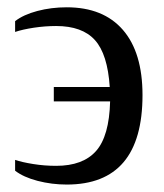

<svg xmlns="http://www.w3.org/2000/svg" viewBox="-20 -491 445 521"><path d="M161.1 9.8Q120.6 9.8 82 -0.2Q43.5 -10.3 21 -27.8V-57.1Q39.6 -50.8 70.1 -45.9Q100.6 -41 132.3 -41Q205.1 -41 240.7 -81.3Q276.4 -121.6 278.8 -215.8H126V-254.9H277.8Q272 -344.2 237.5 -382.3Q203.1 -420.4 132.3 -420.4Q102.5 -420.4 71.8 -415.8Q41 -411.1 21 -404.3V-433.6Q43.5 -451.2 81.3 -461.2Q119.1 -471.2 161.1 -471.2Q260.3 -471.2 313.5 -409.9Q366.7 -348.6 366.7 -232.9Q366.7 9.8 161.1 9.8Z"/></svg>

Font: Tinos
Style: Regular
Weight: 400
Designer: Steve Matteson
Foundry: Monotype Imaging Inc.
Version: Version 1.23